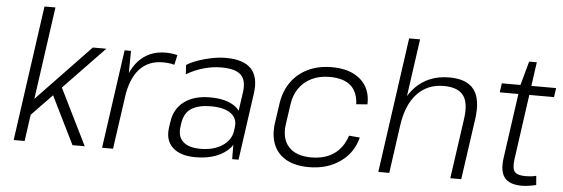

<svg xmlns="http://www.w3.org/2000/svg" viewBox="-49 -890 3071 1047"><g transform="rotate(5 1487.0 -366.5)"><path d="M89 -175 438 -540H512L93 -104ZM156 -740H216L112 0H52ZM231 -290 280 -326 441 0H374Z M612 -540H647L645 -346L596 0H536ZM615 -305Q632 -424 689 -485.5Q746 -547 837 -547Q853 -547 869 -545Q885 -543 901 -539L889 -485Q862 -493 826 -493Q747 -493 699 -441Q651 -389 636 -285Z M1247 -173 1275 -369Q1284 -434 1253.5 -463.5Q1223 -493 1147 -493Q1098 -493 1049 -479Q1000 -465 956 -439L953 -490Q981 -507 1017 -519.5Q1053 -532 1092 -539.5Q1131 -547 1166 -547Q1263 -547 1305 -502.5Q1347 -458 1335 -369L1283 0H1248ZM1047 7Q964 7 922 -32.5Q880 -72 890 -142L895 -175Q905 -246 958.5 -285.5Q1012 -325 1099 -325Q1191 -325 1239.5 -287.5Q1288 -250 1278 -180L1273 -145Q1263 -74 1202.5 -33.5Q1142 7 1047 7ZM1070 -41Q1143 -41 1190.5 -72.5Q1238 -104 1245 -156L1247 -172Q1255 -222 1218 -249.5Q1181 -277 1108 -277Q1041 -277 1001.5 -252.5Q962 -228 954 -167L952 -153Q944 -98 975 -69.5Q1006 -41 1070 -41Z M1668 7Q1595 7 1546 -19.5Q1497 -46 1475.5 -96Q1454 -146 1463 -215L1479 -325Q1489 -393 1524.5 -443Q1560 -493 1617 -520Q1674 -547 1746 -547Q1847 -547 1903.5 -497.5Q1960 -448 1957 -362L1896 -357Q1893 -425 1854 -459Q1815 -493 1738 -493Q1684 -493 1641.5 -472.5Q1599 -452 1572.5 -414.5Q1546 -377 1539 -325L1523 -215Q1512 -136 1552.5 -91.5Q1593 -47 1676 -47Q1751 -47 1800.5 -81.5Q1850 -116 1872 -183L1931 -178Q1910 -93 1839 -43Q1768 7 1668 7Z M2489 -331Q2501 -418 2470.5 -458Q2440 -498 2363 -498Q2274 -498 2217.5 -437.5Q2161 -377 2145 -264L2103 -199L2113 -264Q2134 -401 2205 -474Q2276 -547 2390 -547Q2486 -547 2525.5 -494Q2565 -441 2549 -331L2502 0H2442ZM2152 -740H2212L2158 -357L2108 0H2048Z M2835 7Q2766 7 2739 -27.5Q2712 -62 2722 -135L2779 -540L2815 -671H2857L2782 -135Q2775 -84 2789.5 -65.5Q2804 -47 2850 -47Q2864 -47 2878.5 -48.5Q2893 -50 2908 -54L2912 -4Q2900 -1 2886.5 1.5Q2873 4 2860 5.5Q2847 7 2835 7ZM2677 -540H2974L2967 -490H2670Z"/></g></svg>

Font: Pathway Extreme 8pt Thin
Style: Italic
Weight: 100
Italic angle: -8°
Designer: Eduardo Rodriguez Tunni
Foundry: Eduardo Rodriguez Tunni
Version: Version 1.000